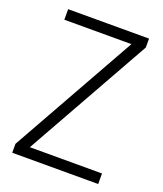

<svg xmlns="http://www.w3.org/2000/svg" viewBox="-133 -802 756 890"><g transform="rotate(20 245.0 -357.0)"><path d="M457 0H33V-44L380 -662H49V-714H448V-670L101 -52H457Z"/></g></svg>

Font: Noto Sans Lao Looped SemiCondensed Light
Style: Regular
Weight: 300
Width: 4
Designer: Mark Frömberg, Ben Mitchell
Foundry: The Fontpad Ltd
Version: Version 1.002; ttfautohint (v1.8.4.7-5d5b)